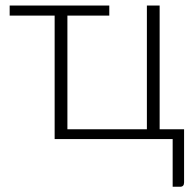

<svg xmlns="http://www.w3.org/2000/svg" viewBox="-20 -518 728 715"><path d="M16 -497.5H387V-460H231V-36.5H527V-497.5H574.5V-36.5H665.5V161.5Q665.5 177.5 650.5 177.5H623V0H183.5V-460H16Z"/></svg>

Font: Lato Light
Style: Regular
Weight: 300
Designer: Lukasz Dziedzic
Foundry: tyPoland Lukasz Dziedzic
Version: Version 2.007; 2014-02-27